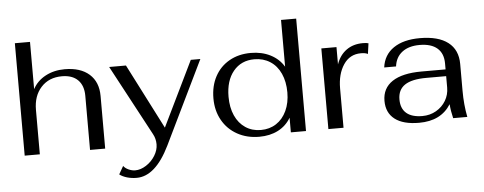

<svg xmlns="http://www.w3.org/2000/svg" viewBox="-54 -826 2930 1162"><g transform="rotate(-5 1410.5 -245.0)"><path d="M69 -683H161V-396Q187 -445 238.5 -472.5Q290 -500 355 -500Q451 -500 504.5 -452.5Q558 -405 558 -320V0H466V-329Q466 -391 432 -425Q398 -459 335 -459Q256 -459 208.5 -407Q161 -355 161 -270V0H69Z M629 163 657 114Q668 129 688.5 138Q709 147 728 147Q761 147 794.5 125.5Q828 104 849 70Q870 36 870 1Q870 -33 854 -62L625 -490H727L929 -95L1121 -490H1179L934 15Q847 193 733 193Q702 193 674.5 185Q647 177 629 163Z M1237 -245Q1237 -321 1268 -378.5Q1299 -436 1355.5 -468Q1412 -500 1486 -500Q1553 -500 1605 -473.5Q1657 -447 1686 -399V-683H1778V0H1686V-89Q1658 -41 1608.5 -15.5Q1559 10 1494 10Q1419 10 1360.5 -22.5Q1302 -55 1269.5 -113Q1237 -171 1237 -245ZM1686 -243Q1686 -308 1663.5 -357.5Q1641 -407 1599.5 -433.5Q1558 -460 1504 -460Q1424 -460 1376.5 -402.5Q1329 -345 1329 -247Q1329 -182 1351 -133Q1373 -84 1413.5 -57Q1454 -30 1507 -30Q1560 -30 1600.5 -56.5Q1641 -83 1663.5 -131.5Q1686 -180 1686 -243Z M1914 -490H2006V-385Q2025 -440 2066.5 -470Q2108 -500 2167 -500Q2190 -500 2201 -496L2192 -432Q2177 -440 2150 -440Q2082 -440 2044 -383Q2006 -326 2006 -239V0H1914Z M2267 -140Q2267 -217 2328 -257.5Q2389 -298 2506 -298H2652V-334Q2652 -395 2615 -427Q2578 -459 2508 -459Q2442 -459 2402 -428.5Q2362 -398 2355 -342H2283Q2293 -418 2353 -459Q2413 -500 2513 -500Q2625 -500 2684 -454.5Q2743 -409 2743 -323V-161Q2743 -75 2758 0H2672Q2661 -45 2658 -86Q2598 10 2465 10Q2368 10 2317.5 -29Q2267 -68 2267 -140ZM2652 -188V-257H2531Q2443 -257 2400.5 -228.5Q2358 -200 2358 -141Q2358 -86 2391 -57.5Q2424 -29 2488 -29Q2534 -29 2571.5 -50.5Q2609 -72 2630.5 -108Q2652 -144 2652 -188Z"/></g></svg>

Font: Fahkwang
Style: Regular
Weight: 400
Version: Version 1.000; ttfautohint (v1.6)